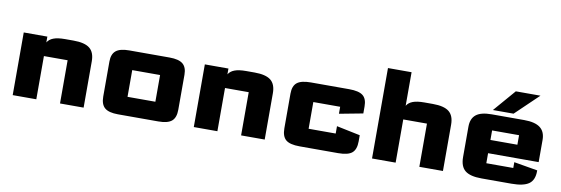

<svg xmlns="http://www.w3.org/2000/svg" viewBox="-54 -1126 4462 1526"><g transform="rotate(10 2177.0 -362.5)"><path d="M78 0V-505.8H268.5V-458.8Q283.9 -485 317.7 -497.9Q351.4 -510.8 410.4 -510.8H479.3Q569.6 -510.8 610 -478.4Q650.3 -446 650.3 -373.7V0H459.8V-348.7Q459.8 -348.7 459.8 -348.7Q459.8 -348.7 459.8 -348.7H268.5V0Z M788.6 -114V-396.7Q788.6 -456.5 821.6 -483.7Q854.6 -510.8 928.6 -510.8H1254.3Q1328.6 -510.8 1361.5 -483.7Q1394.3 -456.5 1394.3 -396.7V-114Q1394.3 -50.5 1362.1 -22.8Q1329.8 5 1254.3 5H928.6Q853.8 5 821.2 -22.8Q788.6 -50.5 788.6 -114ZM979.1 -145.1Q979.1 -145.1 979.1 -145.1Q979.1 -145.1 979.1 -145.1H1203.8Q1203.8 -145.1 1203.8 -145.1Q1203.8 -145.1 1203.8 -145.1V-360.7Q1203.8 -360.7 1203.8 -360.7Q1203.8 -360.7 1203.8 -360.7H979.1Q979.1 -360.7 979.1 -360.7Q979.1 -360.7 979.1 -360.7Z M1539.5 0V-505.8H1730V-458.8Q1745.4 -485 1779.2 -497.9Q1812.9 -510.8 1871.9 -510.8H1940.8Q2031.1 -510.8 2071.5 -478.4Q2111.8 -446 2111.8 -373.7V0H1921.3V-348.7Q1921.3 -348.7 1921.3 -348.7Q1921.3 -348.7 1921.3 -348.7H1730V0Z M2250.1 -115.5V-395.3Q2250.1 -457.6 2283.7 -484.2Q2317.3 -510.8 2395 -510.8H2703.8Q2782.2 -510.8 2815.1 -484.5Q2848 -458.2 2847.7 -396.3V-340.4L2657.2 -304.3V-360.7Q2657.2 -360.7 2657.2 -360.7Q2657.2 -360.7 2657.2 -360.7H2440.6Q2440.6 -360.7 2440.6 -360.7Q2440.6 -360.7 2440.6 -360.7V-145.1Q2440.6 -145.1 2440.6 -145.1Q2440.6 -145.1 2440.6 -145.1H2659.2Q2659.2 -145.1 2659.2 -145.1Q2659.2 -145.1 2659.2 -145.1V-204.5L2849.7 -165V-115.5Q2849.7 -50.2 2817.1 -22.6Q2784.5 5 2705.3 5H2394.5Q2315.3 5 2282.7 -22.6Q2250.1 -50.2 2250.1 -115.5Z M2978 0V-729.8H3168.5V-458.8Q3183.9 -485 3217.7 -497.9Q3251.4 -510.8 3310.4 -510.8H3379.3Q3469.6 -510.8 3510 -478.4Q3550.3 -446 3550.3 -373.7V0H3359.8V-348.7Q3359.8 -348.7 3359.8 -348.7Q3359.8 -348.7 3359.8 -348.7H3168.5V0Z M3688.6 -137V-381.5Q3688.6 -447.1 3727.7 -478.9Q3766.9 -510.8 3854.4 -510.8H4116.1Q4203.8 -510.8 4245.5 -478.8Q4287.2 -446.8 4287.2 -380.5V-201.5H3879.1V-120.6Q3879.1 -120.6 3879.1 -120.6Q3879.1 -120.6 3879.1 -120.6H4096.7Q4096.7 -120.6 4096.7 -120.6Q4096.7 -120.6 4096.7 -120.6V-167.4L4287.2 -134.8V-128.9Q4287.2 -56.2 4244.1 -25.6Q4201 5 4104.1 5H3861.7Q3770.3 5 3729.4 -28Q3688.6 -61 3688.6 -137ZM3879.1 -308.3H4096.7V-385.2Q4096.7 -385.2 4096.7 -385.2Q4096.7 -385.2 4096.7 -385.2H3879.1Q3879.1 -385.2 3879.1 -385.2Q3879.1 -385.2 3879.1 -385.2ZM3857.2 -546.1 4010.8 -724H4209.7L4024 -546.1Z"/></g></svg>

Font: Science Gothic
Style: Regular
Weight: 400
Designer: Thomas Phinney, Vassil Kateliev, Brandon Buerkle
Foundry: Font Detective LLC
Version: Version 1.018